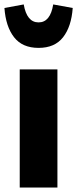

<svg xmlns="http://www.w3.org/2000/svg" viewBox="-53 -846 348 866"><path d="M206 -533V0H36V-533ZM-33 -810 54 -826Q68 -745 121 -745Q174 -745 187 -826L275 -810Q269 -726 231.5 -678Q194 -630 121 -630Q48 -630 10.5 -678Q-27 -726 -33 -810Z"/></svg>

Font: Fira Sans Extra Condensed ExtraBold
Style: Regular
Weight: 800
Width: 1
Designer: Carrois Corporate & Edenspiekermann AG
Foundry: Carrois Corporate GbR & Edenspiekermann AG
Version: Version 4.203